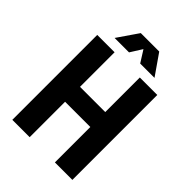

<svg xmlns="http://www.w3.org/2000/svg" viewBox="-252 -1003 1119 1119"><g transform="rotate(45 308.0 -443.5)"><path d="M412 0H556V-700H412V-415H204V-700H61V0H204V-292H412ZM145 -759H264L310 -832L356 -759H474L385 -887H233Z"/></g></svg>

Font: Vanilla Cream Black
Style: Regular
Weight: 900
Designer: Jeremy Tribby, Jinavaṁso
Foundry: Tribby Type
Version: Version 1.422;Glyphs 3.1.2 (3151)